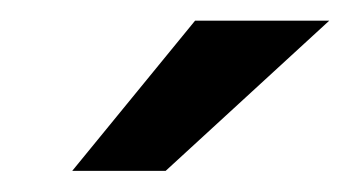

<svg xmlns="http://www.w3.org/2000/svg" viewBox="-20 -743 339 186"><path d="M50 -577.5 169 -723H299L140.5 -577.5Z"/></svg>

Font: Public Sans Thin SemiBold
Style: Italic
Weight: 600
Italic angle: -8°
Version: Version 2.001